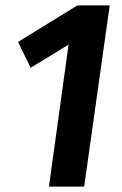

<svg xmlns="http://www.w3.org/2000/svg" viewBox="-20 -694 454 714"><path d="M293 0H162L235 -528L94 -442L47 -538L268 -674H388Z"/></svg>

Font: Fira Sans Condensed SemiBold
Style: Italic
Weight: 600
Width: 3
Italic angle: -8°
Designer: bBox Type GmbH & Carrois Corporate GbR & Edenspiekermann AG
Foundry: bBox Type GmbH & Carrois Corporate GbR & Edenspiekermann AG
Version: Version 4.301